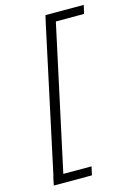

<svg xmlns="http://www.w3.org/2000/svg" viewBox="-125 -774 659 959"><g transform="rotate(-15 204.0 -294.5)"><path d="M252 -667 91 78H237L227 122H30L39 78H40L200 -667L210 -711H408L398 -667Z"/></g></svg>

Font: Ysabeau Semilight
Style: Italic
Weight: 300
Italic angle: -12°
Designer: Christian Thalmann (Catharsis Fonts)
Version: Version 0.003